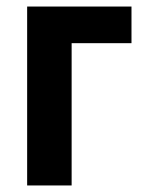

<svg xmlns="http://www.w3.org/2000/svg" viewBox="-20 -567 436 587"><path d="M63 0V-547H382V-435H199V0Z"/></svg>

Font: Noto Sans Condensed
Style: Bold
Weight: 700
Width: 3
Designer: Monotype Design Team
Foundry: Monotype Imaging Inc.
Version: Version 2.013; ttfautohint (v1.8.4.7-5d5b)